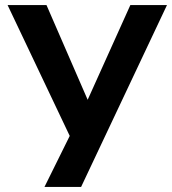

<svg xmlns="http://www.w3.org/2000/svg" viewBox="-20 -740 681 760"><path d="M301 0H156L256 -202L10 -720H164L327 -345L496 -720H641Z"/></svg>

Font: Hauora ExtraBold
Style: Regular
Weight: 800
Designer: Wayne Shih
Foundry: WCYS
Version: Version 1.001